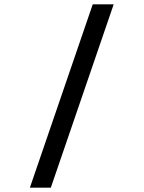

<svg xmlns="http://www.w3.org/2000/svg" viewBox="-20 -770 658 880"><path d="M117 90 405 -750H501L213 90Z"/></svg>

Font: Hermit
Style: Regular
Weight: 400
Designer: Pablo Caro
Version: Version 2.000;PS 002.000;hotconv 1.0.88;makeotf.lib2.5.64775